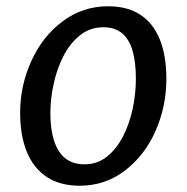

<svg xmlns="http://www.w3.org/2000/svg" viewBox="-20 -584 596 612"><path d="M234.4 8Q171.4 8 129.2 -19.8Q87 -47.7 65.6 -99.7Q44.2 -151.8 44.2 -224.6Q44.2 -311.7 80.5 -390.9Q116 -468.6 180 -516.3Q244 -564 324.6 -564Q386.6 -564 427.8 -536.7Q469 -509.4 489.6 -457.8Q510.3 -406.1 510.3 -332.7Q510.3 -244.9 475.7 -166.4Q440.9 -87.9 377.8 -40Q314.8 8 234.4 8ZM249.1 -60.2Q290.3 -60.2 321 -84.8Q351.6 -109.4 372.3 -149.6Q392.9 -189.9 403 -237.9Q413.1 -285.9 413.1 -332.7Q413.1 -386.3 402.4 -422.8Q391.6 -459.4 368.8 -478.2Q345.9 -497.1 309.7 -497.1Q267.2 -497.1 235.5 -471.9Q203.7 -446.8 182.7 -406.2Q161.7 -365.6 151.2 -317.6Q140.6 -269.7 140.6 -224.1Q140.6 -144.6 167.5 -102.4Q194.4 -60.2 249.1 -60.2Z"/></svg>

Font: Merriweather Sans Variable Regular
Style: Italic
Weight: 300
Italic angle: -8°
Designer: Eben Sorkin
Foundry: Eben Sorkin
Version: Version 2.001